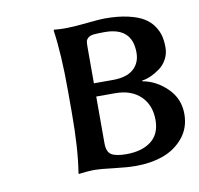

<svg xmlns="http://www.w3.org/2000/svg" viewBox="-59 -501 595 573"><g transform="rotate(-10 239.0 -215.0)"><path d="M228 -254.9H285.2Q327.1 -254.9 348.1 -273.4Q369.1 -292 369.1 -323.2Q369.1 -399.9 286.1 -399.9Q264.2 -399.9 252.9 -398.7Q241.7 -397.5 235.8 -392.3Q230 -387.2 229 -381.6Q228 -376 228 -362.8ZM228 -214.8V-73.2Q228 -46.9 241.9 -38.3Q255.9 -29.8 287.1 -29.8Q334.5 -29.8 362.3 -51.3Q390.1 -72.8 390.1 -115.2Q390.1 -160.6 362.1 -187.7Q334 -214.8 285.2 -214.8ZM309.1 9.8Q283.2 9.8 242.4 4.9Q201.7 0 187 0Q174.8 0 162.4 1Q149.9 2 143.6 2.9L137.2 3.9L136.2 1Q147.9 -71.3 147.9 -179.2V-248Q147.9 -356.9 137.2 -430.2L138.2 -433.1Q174.8 -429.2 225.8 -434.6Q276.9 -439.9 293.9 -439.9Q333.5 -439.9 363.3 -433.1Q393.1 -426.3 410.6 -415.5Q428.2 -404.8 439 -388.9Q449.7 -373 453.4 -357.4Q457 -341.8 457 -323.2Q457 -304.2 448.2 -288.1Q439.5 -272 425.8 -262Q412.1 -252 398.2 -245.8Q384.3 -239.7 371.1 -237.8V-235.8Q412.6 -228.5 445.3 -196.5Q478 -164.6 478 -118.2Q478 -76.2 453.4 -46.4Q428.7 -16.6 391.6 -3.4Q354.5 9.8 309.1 9.8Z"/></g></svg>

Font: Linear Smooth
Style: Regular
Weight: 400
Designer: Philipp H. Poll, Flanker
Foundry: Philipp H. Poll, reworked by Flanker
Version: Version 1.061 | FøM Fix